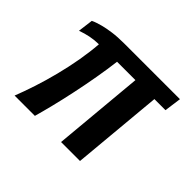

<svg xmlns="http://www.w3.org/2000/svg" viewBox="-115 -663 831 831"><g transform="rotate(45 300.0 -247.5)"><path d="M49.9 0Q66 -40.9 82.7 -91.6Q99.3 -142.2 113.5 -197.9Q127.7 -253.5 137.5 -309Q147.2 -364.5 151 -415Q123.6 -414.7 99.2 -409.7Q74.8 -404.8 48.6 -395.5L57.5 -464.9Q67.5 -469.9 79 -473.6Q90.5 -477.2 103.5 -480.9Q125.1 -486.6 155.5 -490.8Q185.9 -495 227.9 -495H567L556.4 -417.1H488.5L450.3 0H334.3L372.4 -417.1H259.9Q253.7 -365.4 243.5 -307.6Q233.4 -249.8 221.3 -192.9Q209.3 -136 196.8 -85.9Q184.3 -35.9 174.1 0Z"/></g></svg>

Font: Alumni Sans SC Thin
Style: Italic
Weight: 100
Italic angle: -8°
Designer: Robert E. Leuschke
Foundry: Robert E. Leuschke
Version: Version 1.016